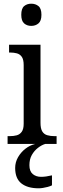

<svg xmlns="http://www.w3.org/2000/svg" viewBox="-20 -778 338 1038"><path d="M21 0V-42H33Q54 -42 70.5 -46.5Q87 -51 97.5 -65.5Q108 -80 108 -109V-426Q108 -456 98 -470.5Q88 -485 71.5 -489.5Q55 -494 35 -494H29V-536H199V-114Q199 -83 208.5 -67.5Q218 -52 235.5 -47Q253 -42 274 -42H286V0ZM149 -638Q126 -638 110.5 -651.5Q95 -665 95 -698Q95 -732 110.5 -745Q126 -758 149 -758Q172 -758 188 -745Q204 -732 204 -698Q204 -665 188 -651.5Q172 -638 149 -638ZM189 240Q129 240 95.5 213.5Q62 187 62 130Q62 99 77.5 72Q93 45 117.5 26Q142 7 171 0H225Q205 6 185 21.5Q165 37 152 60Q139 83 139 115Q139 148 157 163Q175 178 202 178Q215 178 229.5 176Q244 174 261 170V224Q251 229 238 232.5Q225 236 212 238Q199 240 189 240Z"/></svg>

Font: Noto Serif Thai SemiCondensed
Style: Regular
Weight: 400
Width: 4
Designer: Monotype Design Team
Foundry: Monotype Imaging Inc.
Version: Version 2.002